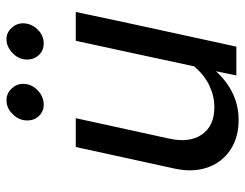

<svg xmlns="http://www.w3.org/2000/svg" viewBox="-102 -648 757 593"><g transform="rotate(-90 276.5 -351.5)"><path d="M43 0ZM208 -496 145 -208Q131 -145 157.5 -106.5Q184 -68 242 -68Q276 -68 308 -83Q340 -98 368 -130Q388 -222 407.5 -313.5Q427 -405 447 -496H536Q510 -371 483 -248Q456 -125 429 0H340Q343 -16 346.5 -31.5Q350 -47 353 -63Q321 -28 283 -10.5Q245 7 203 7Q161 7 129 -8Q97 -23 76.5 -50Q56 -77 49.5 -113.5Q43 -150 53 -194Q70 -270 86 -345Q102 -420 119 -496ZM250 -595Q229 -595 215 -609.5Q201 -624 201 -646Q201 -670 218 -688L220 -690Q238 -710 264 -710Q284 -710 299 -694.5Q314 -679 314 -659Q314 -633 294.5 -614Q275 -595 250 -595ZM439 -595Q417 -595 403 -610Q389 -625 389 -646Q389 -670 406 -688L408 -690Q428 -710 452 -710Q472 -710 486.5 -694.5Q501 -679 501 -659Q501 -634 482.5 -614.5Q464 -595 439 -595Z"/></g></svg>

Font: Rosa Sans
Style: Italic
Weight: 400
Italic angle: -12°
Designer: Pentagram / MCKL
Foundry: Pentagram / MCKL
Version: Version 1.005;September 16, 2019;FontCreator 11.5.0.2425 64-